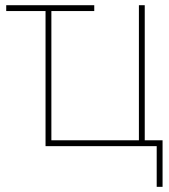

<svg xmlns="http://www.w3.org/2000/svg" viewBox="-20 -561 649 737"><path d="M341.8 -541V-518.6H3.9V-541ZM154.8 0V-541H177.2V-22.5H513.2V-541H535.6V0ZM581.5 156.2V0H528.8V-22.5H604V156.2Z"/></svg>

Font: Inter 17pt Thin
Style: Regular
Weight: 250
Version: Version 4.001;git-66647c0bb